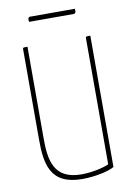

<svg xmlns="http://www.w3.org/2000/svg" viewBox="-94 -907 672 975"><g transform="rotate(-10 242.0 -419.0)"><path d="M352 -823C359 -823 362 -827 363 -835C363 -839 363 -843 362 -848H132C125 -848 122 -844 121 -836C121 -832 121 -828 122 -823ZM92 -700C68 -700 68 -700 68 -690V-227C68 -102 83 10 250 10C317 10 389 -6 416 -23V-700C395 -700 392 -700 392 -691V-41C368 -29 307 -14 250 -14C106 -14 92 -117 92 -227Z"/></g></svg>

Font: Yanone Kaffeesatz Extra Light
Style: Regular
Weight: 200
Designer: Yanone (Cyrillic: Daniel Pouzeot & Huerta Tipografica)
Foundry: Yanone
Version: Version 1.100;PS 001.100;hotconv 1.0.70;makeotf.lib2.5.58329